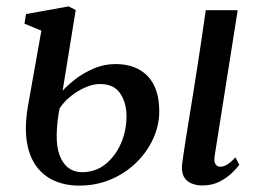

<svg xmlns="http://www.w3.org/2000/svg" viewBox="-20 -570 814 601"><path d="M613.5 10.5Q593.5 10.5 578 3.5Q562.5 -3.5 555 -18Q547.5 -32.5 550 -56Q551.5 -67.5 554.5 -88.2Q557.5 -109 562 -137.5Q566.5 -166 572.2 -200.5Q578 -235 584.2 -274.8Q590.5 -314.5 597.2 -357.5Q604 -400.5 610.8 -446.2Q617.5 -492 624 -538H724L652 -82.5Q649 -64 654.8 -56Q660.5 -48 668.5 -48Q679 -48 690 -54.2Q701 -60.5 717 -77.5L729 -54Q722 -44 706.2 -28.8Q690.5 -13.5 667.2 -1.5Q644 10.5 613.5 10.5ZM228 11Q185.5 11 151.2 -3.8Q117 -18.5 94.2 -49Q71.5 -79.5 64 -126.5Q56.5 -173.5 67.5 -238L109.5 -474L56.5 -496L61.5 -526L195 -550L217 -538.5L176 -286Q190 -302 215 -321.5Q240 -341 272.5 -355.2Q305 -369.5 341.5 -369.5Q383 -369.5 413.8 -353.2Q444.5 -337 461.5 -304.2Q478.5 -271.5 478.5 -221Q478.5 -177 459.2 -135.2Q440 -93.5 406 -60.5Q372 -27.5 326.5 -8.2Q281 11 228 11ZM236.5 -31Q279 -31 310.2 -56.2Q341.5 -81.5 358.8 -121.5Q376 -161.5 376 -205.5Q376 -249 356 -278Q336 -307 293 -307Q271 -307 246.5 -296.2Q222 -285.5 200.5 -268Q179 -250.5 166.5 -230.5Q162.5 -211 160.2 -190.2Q158 -169.5 157.5 -150Q156.5 -111 166.5 -84.2Q176.5 -57.5 194.5 -44.2Q212.5 -31 236.5 -31Z"/></svg>

Font: Merriweather 60pt
Style: Italic
Weight: 400
Italic angle: -7.8°
Version: Version 2.101